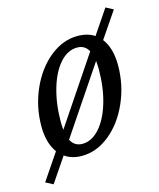

<svg xmlns="http://www.w3.org/2000/svg" viewBox="-117 -674 705 850"><g transform="rotate(-15 235.0 -249.5)"><path d="M400 -461Q435 -415 435 -337Q435 -247 399.5 -166.5Q364 -86 304.5 -38Q245 10 178 10Q131 10 99 -13L23 99L-11 81L71 -40Q37 -86 37 -163Q37 -252 72.5 -332Q108 -412 167.5 -460Q227 -508 294 -508Q341 -508 372 -487L447 -598L481 -580ZM348 -341Q348 -356 346 -380L140 -74Q157 -41 193 -41Q236 -41 271.5 -80.5Q307 -120 327.5 -188.5Q348 -257 348 -341ZM127 -123 332 -428Q315 -459 280 -459Q236 -459 200.5 -419Q165 -379 145 -310Q125 -241 125 -158Q125 -145 127 -123Z"/></g></svg>

Font: Andada Pro
Style: Italic
Weight: 400
Italic angle: -7°
Designer: Carolina Giovagnoli
Foundry: Huerta Tipografica
Version: Version 3.005; ttfautohint (v1.8.4)